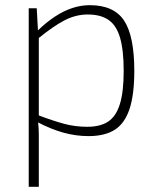

<svg xmlns="http://www.w3.org/2000/svg" viewBox="-20 -514 606 742"><path d="M327 -494Q420 -494 459.5 -434.5Q499 -375 499 -240Q499 -148 480.5 -92.5Q462 -37 423.5 -12.5Q385 12 322 12Q273 12 224.5 -1.5Q176 -15 125 -42L127 -69Q185 -47 228 -35.5Q271 -24 317 -24Q368 -24 398.5 -44.5Q429 -65 443.5 -112.5Q458 -160 458 -240Q458 -320 444 -368Q430 -416 399.5 -437Q369 -458 319 -458Q273 -458 229.5 -435.5Q186 -413 126 -364V-396Q159 -428 192.5 -450Q226 -472 259.5 -483Q293 -494 327 -494ZM122 -482 127 -391 130 -385V-56L127 -44Q130 -17 130 5Q130 27 130 53V208H91V-482Z"/></svg>

Font: Exo 2 ExtraLight
Style: Regular
Weight: 250
Designer: Natanael Gama
Foundry: Natanael Gama
Version: Version 2.010